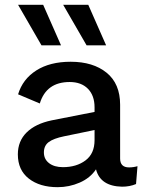

<svg xmlns="http://www.w3.org/2000/svg" viewBox="-20 -766 610 796"><path d="M233 -578H152L55 -746H159ZM420 -578H339L242 -746H346ZM515 -72Q533 -72 550 -77L544 -3Q518 8 486 8Q396 6 378 -64Q354 -28 310.5 -9Q267 10 219 10Q145 10 99.5 -25.5Q54 -61 54 -126Q54 -181 90.5 -217Q127 -253 194 -267L372 -302V-321Q372 -370 344.5 -398Q317 -426 269 -426Q172 -426 145 -337L55 -375Q74 -438 130.5 -474Q187 -510 273 -510Q366 -510 422 -464.5Q478 -419 478 -332V-109Q478 -72 515 -72ZM241 -73Q297 -73 334.5 -101Q372 -129 372 -185V-227L246 -201Q202 -192 182 -177Q162 -162 162 -134Q162 -106 183.5 -89.5Q205 -73 241 -73Z"/></svg>

Font: Elaine Sans Medium
Style: Regular
Weight: 500
Designer: Wei Huang
Foundry: Wei Huang
Version: Version 2.001;December 24, 2019;FontCreator 12.0.0.2547 64-b